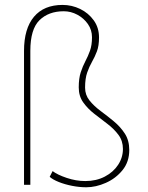

<svg xmlns="http://www.w3.org/2000/svg" viewBox="-20 -770 618 800"><path d="M106.4 -558.1V0H80.1V-558.1Q80.1 -650.9 121.6 -700.2Q163.1 -749.5 240.7 -749.5Q279.3 -749.5 314 -732.7Q348.6 -715.8 370.6 -685.3Q392.6 -654.8 392.6 -613.8Q392.6 -579.1 383.8 -555.9Q375 -532.7 363.5 -512.7Q352.1 -492.7 343.3 -467.8Q334.5 -442.9 334.5 -404.8Q334.5 -374.5 353 -351.3Q371.6 -328.1 399.2 -307.6Q426.8 -287.1 454.1 -264.6Q481.4 -242.2 500 -213.6Q518.6 -185.1 518.6 -145Q518.6 -95.7 490.5 -61Q462.4 -26.4 420.9 -8.1Q379.4 10.3 339.4 10.3Q311 10.3 280.8 4.4Q250.5 -1.5 225.3 -11.5Q200.2 -21.5 187 -33.2L199.2 -57.1Q218.8 -42 257.8 -28.8Q296.9 -15.6 335.4 -15.6Q381.3 -15.6 416.7 -34.2Q452.1 -52.7 472.2 -83.3Q492.2 -113.8 492.2 -149.4Q492.2 -183.1 473.6 -208Q455.1 -232.9 427.7 -253.7Q400.4 -274.4 372.8 -295.9Q345.2 -317.4 326.7 -343.5Q308.1 -369.6 308.1 -405.8Q308.1 -443.4 316.4 -468.8Q324.7 -494.1 335.7 -514.9Q346.7 -535.6 355 -558.8Q363.3 -582 363.3 -614.7Q363.3 -645.5 346.2 -669.9Q329.1 -694.3 302.2 -708.7Q275.4 -723.1 245.6 -723.1Q182.6 -723.1 144.5 -685.8Q106.4 -648.4 106.4 -558.1Z"/></svg>

Font: Vazirmatn FD Thin
Style: Regular
Weight: 100
Designer: Saber Rastikerdar
Foundry: Saber Rastikerdar
Version: Version 33.003